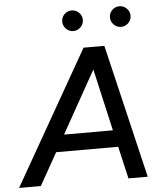

<svg xmlns="http://www.w3.org/2000/svg" viewBox="-92 -951 844 1002"><g transform="rotate(-5 329.5 -449.5)"><path d="M366 -700H475L641 0H540L501 -169H176L81 0H-33ZM481 -257 407 -582 225 -257ZM267 -845Q267 -868 283 -883.5Q299 -899 321 -899Q343 -899 359 -883Q375 -867 375 -845Q375 -823 359 -807Q343 -791 321 -791Q299 -791 283 -807Q267 -823 267 -845ZM571 -899Q593 -899 609 -883Q625 -867 625 -845Q625 -823 609 -807Q593 -791 571 -791Q549 -791 533 -807Q517 -823 517 -845Q517 -868 533 -883.5Q549 -899 571 -899Z"/></g></svg>

Font: Oak Sans Medium
Style: Italic
Weight: 500
Italic angle: -9.49998°
Foundry: Erik Kennedy, Walven
Version: Version 1.000